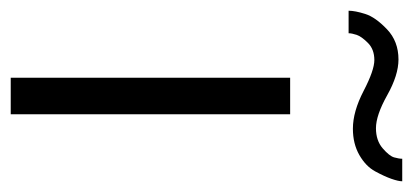

<svg xmlns="http://www.w3.org/2000/svg" viewBox="-276 -544 770 358"><g transform="rotate(90 109.0 -365.0)"><path d="M42 -678Q22 -678 10 -666Q-2 -654 -5 -645Q-8 -636 -8 -630H-50Q-50 -642 -44 -661Q-38 -680 -15.5 -701.5Q7 -723 41 -723Q70 -723 107.5 -702Q145 -681 169 -681Q192 -681 206.5 -693.5Q221 -706 223.5 -715Q226 -724 226 -730H268Q268 -723 263.5 -710Q259 -697 249.5 -679.5Q240 -662 219 -650Q198 -638 170 -638Q138 -638 99.5 -658Q61 -678 42 -678ZM75 0V-521H143V0Z"/></g></svg>

Font: Raleway-v4020
Style: Regular
Weight: 400
Designer: Matt McInerney, Pablo Impallari, Rodrigo Fuenzalida
Foundry: Matt McInerney, Pablo Impallari, Rodrigo Fuenzalida
Version: Version 4.020;PS 004.020;hotconv 1.0.88;makeotf.lib2.5.64775